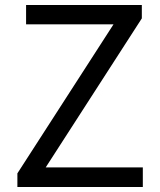

<svg xmlns="http://www.w3.org/2000/svg" viewBox="-20 -753 643 773"><path d="M555 0H50V-55L437 -655H85V-733H551V-679L164 -79H555Z"/></svg>

Font: Source Han Sans & Saira Hybrid
Style: Regular
Weight: 400
Designer: Ryoko NISHIZUKA 西塚涼子 (kana & ideographs); Paul D. Hunt (Latin, Greek & Cyrillic); Wenlong ZHANG 张文龙 (bopomofo); Sandoll 
Foundry: Adobe Systems Incorporated
Version: Version 1.00;August 2, 2021;FontCreator 13.0.0.2675 64-bit